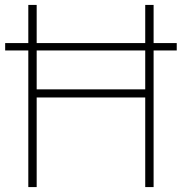

<svg xmlns="http://www.w3.org/2000/svg" viewBox="-20 -760 739 780"><path d="M95 0V-555H1V-585H95V-740H129V-585H570V-740H604V-585H698V-555H604V0H570V-364H129V0ZM129 -397H570V-555H129Z"/></svg>

Font: Encode Sans Th
Style: Regular
Weight: 100
Designer: Multiple Designers
Foundry: Impallari Type
Version: Version 3.002; ttfautohint (v1.8.3) -l 8 -r 50 -G 200 -x 14 